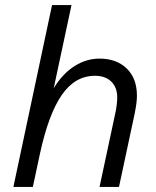

<svg xmlns="http://www.w3.org/2000/svg" viewBox="-20 -740 619 760"><path d="M33 0 186 -720H263L182 -341L146 -271Q163 -344 196.5 -397Q230 -450 276 -479Q322 -508 374 -508Q441 -508 481.5 -469Q522 -430 522 -361Q522 -348 520 -331.5Q518 -315 513 -290L451 0H374L436 -290Q440 -307 442 -324.5Q444 -342 444 -354Q444 -394 420.5 -417Q397 -440 356 -440Q277 -440 224.5 -364Q172 -288 138 -131L110 0Z"/></svg>

Font: Wix Madefor Text
Style: Italic
Weight: 400
Italic angle: -12°
Designer: Dalton Maag Ltd
Foundry: Dalton Maag Ltd
Version: Version 3.100